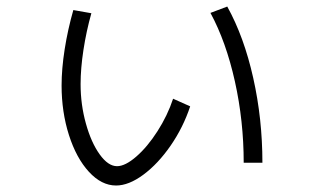

<svg xmlns="http://www.w3.org/2000/svg" viewBox="-20 -572 978 592"><path d="M169.9 -308.6Q169.9 -359.4 179.4 -420.2Q189 -481 206.1 -541L261.7 -531.2Q246.1 -475.6 237.3 -418.2Q228.5 -360.8 228.5 -312.5Q228.5 -249.5 244.9 -190.9Q261.2 -132.3 287.4 -95.9Q313.5 -59.6 340.8 -59.6Q366.2 -59.6 400.4 -89.4Q434.6 -119.1 465.6 -167.5Q496.6 -215.8 513.7 -267.6L566.4 -244.1Q544.9 -179.2 506.1 -123Q467.3 -66.9 422.1 -33.4Q377 0 337.9 0Q293 0 254.2 -42.2Q215.3 -84.5 192.6 -155.5Q169.9 -226.6 169.9 -308.6ZM628.9 -532.2 680.7 -551.8Q732.4 -458.5 760.7 -332Q789.1 -205.6 789.1 -70.3H731.4Q731.4 -198.7 704.3 -320.8Q677.2 -442.9 628.9 -532.2Z"/></svg>

Font: Pretendard JP Light
Style: Regular
Weight: 300
Designer: Base glyphs from Inter by Rasmus Andersson; Hangeul glyphs from Noto Sans CJK(Source Han Sans) by Jang Soo-young and Kan
Foundry: Kil Hyung-jin
Version: Version 1.309